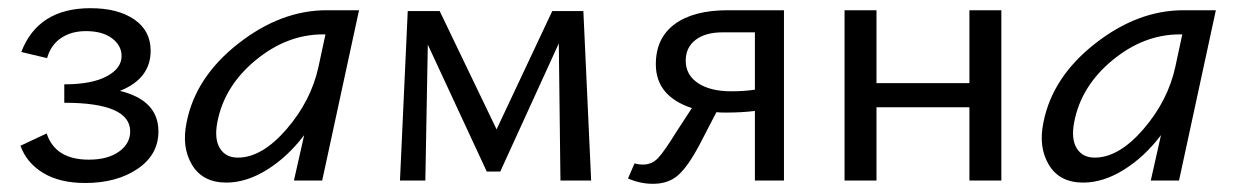

<svg xmlns="http://www.w3.org/2000/svg" viewBox="-20 -441 3016 469"><path d="M273 -219Q367 -196 367 -120Q367 -63 316 -28.5Q265 6 188 6Q126 6 85.5 -18.5Q45 -43 30 -85L94 -115Q115 -51 197 -51Q243 -51 270.5 -70.5Q298 -90 298 -120Q298 -190 137 -190V-235Q204 -235 240.5 -254.5Q277 -274 277 -304Q277 -330 253.5 -347.5Q230 -365 190 -365Q154 -365 129 -348Q104 -331 95 -299L32 -314Q73 -421 201 -421Q268 -421 308 -393.5Q348 -366 348 -317Q348 -249 273 -219Z M778 -416H857L767 0H698L723 -111Q683 -58 632.5 -26.5Q582 5 533 5Q475 5 449 -38.5Q423 -82 436 -143Q458 -253 562 -334.5Q666 -416 778 -416ZM561 -56Q620 -56 680 -125.5Q740 -195 758 -278L775 -357H769Q681 -357 604.5 -294Q528 -231 511 -143Q503 -102 517 -79Q531 -56 561 -56Z M1424 0H1349L1345 -335L1202 -22H1169L1025 -332L1019 0H957L976 -414H1054L1193 -125L1329 -414H1405Z M1758 -416H1895V0H1824V-170Q1792 -166 1753 -166Q1738 -166 1730 -167L1689 -88Q1661 -35 1637 -13.5Q1613 8 1575 8Q1544 8 1514 -5L1530 -42Q1539 -39 1551 -39Q1572 -39 1587 -54.5Q1602 -70 1631 -117L1670 -177Q1582 -206 1582 -284Q1582 -348 1628 -382Q1674 -416 1758 -416ZM1766 -218Q1799 -218 1824 -222V-362H1745Q1703 -362 1679 -343.5Q1655 -325 1655 -293Q1655 -258 1685 -238Q1715 -218 1766 -218Z M2348 -416H2426V0H2348V-179H2121V0H2043V-416H2121V-238H2348Z M2871 -416H2950L2860 0H2791L2816 -111Q2776 -58 2725.5 -26.5Q2675 5 2626 5Q2568 5 2542 -38.5Q2516 -82 2529 -143Q2551 -253 2655 -334.5Q2759 -416 2871 -416ZM2654 -56Q2713 -56 2773 -125.5Q2833 -195 2851 -278L2868 -357H2862Q2774 -357 2697.5 -294Q2621 -231 2604 -143Q2596 -102 2610 -79Q2624 -56 2654 -56Z"/></svg>

Font: EauTest Medium
Style: Italic
Weight: 500
Italic angle: -12°
Designer: Christian Thalmann (Catharsis Fonts)
Version: Version 0.001;PS 000.001;hotconv 1.0.88;makeotf.lib2.5.64775